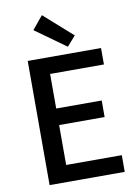

<svg xmlns="http://www.w3.org/2000/svg" viewBox="-104 -1054 808 1122"><g transform="rotate(-10 300.0 -493.0)"><path d="M97.2 0V-736.8H532.2V-639.2H212.9V-434.1H482.9V-335.9H212.9V-99.1H543V0ZM342.8 -777.8 161.1 -908.2 225.1 -985.8 394 -835.9Z"/></g></svg>

Font: Source Han Sans CN Medium
Style: Regular
Weight: 500
Designer: Ryoko NISHIZUKA  (kana, bopomofo & ideographs); Paul D. Hunt (Latin, Greek & Cyrillic); Sandoll Communications , Soo-you
Foundry: Adobe
Version: Version 2.004;hotconv 1.0.118;makeotfexe 2.5.65603